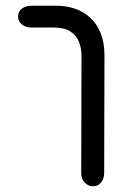

<svg xmlns="http://www.w3.org/2000/svg" viewBox="-20 -646 439 669"><path d="M344 -453 343 -43Q343 -23 332 -10Q321 3 304 3Q287 3 275 -10Q263 -23 263 -43L264 -451Q264 -478 255 -500.5Q246 -523 225 -536.5Q204 -550 169 -550H90Q70 -550 56.5 -560.5Q43 -571 43 -589Q43 -606 56.5 -616Q70 -626 90 -626H178Q211 -626 240.5 -616Q270 -606 293.5 -585Q317 -564 330.5 -531Q344 -498 344 -453Z"/></svg>

Font: Beiruti Medium
Style: Regular
Weight: 500
Designer: Arlette Boutros
Foundry: Boutros
Version: Version 1.41